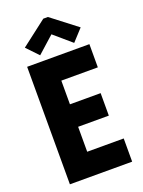

<svg xmlns="http://www.w3.org/2000/svg" viewBox="-173 -1027 824 1105"><g transform="rotate(-20 238.5 -474.0)"><path d="M56.2 0V-719.7H437.5V-577.6H213.9V-432.6H401.9V-294.9H213.9V-142.1H437.5V0ZM149.4 -756.3 81.5 -827.6 238.3 -948.2H266.6L423.3 -827.6L357.9 -756.3L252 -847.2H251Z"/></g></svg>

Font: Reddit Sans Condensed ExtraBold
Style: Regular
Weight: 800
Designer: Stephen Hutchings
Foundry: Reddit
Version: Version 1.014